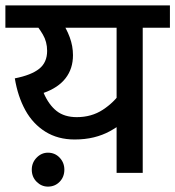

<svg xmlns="http://www.w3.org/2000/svg" viewBox="-20 -642 651 713"><path d="M611 -622V-539H510V0H413V-213L434 -185Q414 -169 387.5 -154.5Q361 -140 328.5 -132Q296 -124 257 -124Q195 -124 148.5 -153Q102 -182 74 -233Q46 -284 35 -351Q96 -363 125.5 -386.5Q155 -410 155 -453Q155 -487 139 -514Q123 -541 107 -558L165 -539H0V-622ZM179 -539 207 -565Q227 -536 239 -503.5Q251 -471 251 -437Q251 -387 223.5 -351.5Q196 -316 142 -297Q161 -253 190 -230Q219 -207 265 -207Q320 -207 362 -234.5Q404 -262 431 -302L413 -236V-539ZM98 -12Q98 -38 116 -56.5Q134 -75 158 -75Q184 -75 201.5 -56.5Q219 -38 219 -12Q219 15 201.5 33Q184 51 158 51Q134 51 116 33Q98 15 98 -12Z"/></svg>

Font: Noto Sans Devanagari Medium
Style: Regular
Weight: 500
Version: Version 2.003